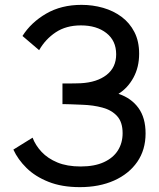

<svg xmlns="http://www.w3.org/2000/svg" viewBox="-20 -755 654 790"><path d="M308.5 15Q234.5 15 179.8 -6.8Q125 -28.5 89.2 -63.8Q53.5 -99 35 -139.5L114 -188.5Q126 -157 151.2 -130Q176.5 -103 216.2 -86.5Q256 -70 312 -70Q369 -70 407.5 -87.8Q446 -105.5 465.2 -136.2Q484.5 -167 484.5 -207Q484.5 -252.5 462 -277.2Q439.5 -302 401.8 -312.2Q364 -322.5 318.5 -324Q283 -325.5 267.5 -326Q252 -326.5 246.8 -326.5Q241.5 -326.5 237 -326.5V-411.5Q241.5 -411.5 256 -411.5Q270.5 -411.5 286.5 -411.8Q302.5 -412 312 -412.5Q379 -416 418.5 -446.8Q458 -477.5 458 -531.5Q458 -587.5 417.8 -619Q377.5 -650.5 313 -650.5Q252 -650.5 209.2 -622Q166.5 -593.5 141 -548.5L72.5 -607Q107.5 -662.5 169.8 -698.8Q232 -735 315.5 -735Q361.5 -735 404.2 -722.8Q447 -710.5 480.2 -685.8Q513.5 -661 533 -623.2Q552.5 -585.5 552.5 -534Q552.5 -478.5 529 -435.5Q505.5 -392.5 467.5 -369Q520 -351.5 549.5 -311Q579 -270.5 579 -206Q579 -138.5 544.8 -89Q510.5 -39.5 449.5 -12.2Q388.5 15 308.5 15Z"/></svg>

Font: Cns Manrope Med
Style: Regular
Weight: 500
Designer: Mikhail Sharanda
Foundry: Mikhail Sharanda
Version: Version 4.504